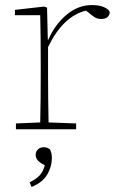

<svg xmlns="http://www.w3.org/2000/svg" viewBox="-20 -511 470 759"><path d="M43 0V-23L139 -27Q140 -68 140.5 -120Q141 -172 141 -213V-263Q141 -314 140.5 -362Q140 -410 139 -451H39V-472L154 -485L166 -481L169 -354H171Q197 -414 243 -452.5Q289 -491 343 -491Q372 -491 390.5 -483Q409 -475 414 -464Q412 -436 380 -436Q365 -436 354 -443Q343 -450 329 -462L320 -469Q229 -447 170 -325V-213Q170 -172 170.5 -120Q171 -68 172 -27L281 -23V0ZM185 115Q185 147 167 178.5Q149 210 105 228L97 210Q123 197 137 182Q151 167 157 142Q138 133 129.5 123Q121 113 121 101Q121 89 129.5 80Q138 71 153 71Q161 71 167 73.5Q173 76 178 80Q181 87 183 94Q185 101 185 115Z"/></svg>

Font: Source Serif 4 SmText ExtraLight
Style: Regular
Weight: 200
Designer: Frank Grießhammer
Foundry: Adobe
Version: Version 4.005;hotconv 1.1.0;makeotfexe 2.6.0